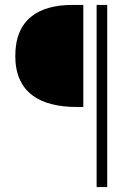

<svg xmlns="http://www.w3.org/2000/svg" viewBox="-20 -679 551 779"><path d="M372 80H415V-659H372ZM291 -245H318V-659H274C138 -659 42 -602 42 -452C42 -303 143 -245 291 -245Z"/></svg>

Font: Source Sans Pro Light
Style: Regular
Weight: 300
Designer: Paul D. Hunt
Foundry: Adobe Systems Incorporated
Version: Version 3.006;hotconv 1.0.111;makeotfexe 2.5.65597